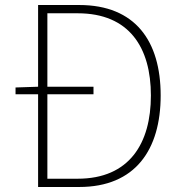

<svg xmlns="http://www.w3.org/2000/svg" viewBox="-20 -746 723 766"><path d="M42 -397V-370H132V0H296C520 0 621 -149 621 -365C621 -582 520 -726 296 -726H132V-400ZM290 -693C496 -693 582 -556 582 -365C582 -174 496 -33 290 -33H169V-370H353V-400H169V-693Z"/></svg>

Font: Kinto Sans Thin
Style: Regular
Weight: 100
Designer: Authors: Ryoko NISHIZUKA  (kana & ideographs); Paul D. Hunt (Latin, Greek & Cyrillic); Wenlong ZHANG  (bopomofo); Sandol
Foundry: Adobe Systems Incorporated, ookami Inc.
Version: Version 0.001